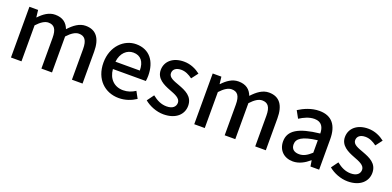

<svg xmlns="http://www.w3.org/2000/svg" viewBox="-4 -1254 3992 1956"><g transform="rotate(20 1992.0 -275.5)"><path d="M87 0H201V-390C247 -440 288 -465 325 -465C388 -465 417 -427 417 -332V0H532V-390C578 -440 618 -465 656 -465C718 -465 748 -427 748 -332V0H863V-346C863 -486 809 -564 694 -564C625 -564 569 -521 515 -463C491 -526 445 -564 363 -564C295 -564 240 -523 193 -473H190L181 -550H87Z M1258 13C1330 13 1393 -11 1444 -45L1404 -118C1364 -92 1322 -77 1273 -77C1178 -77 1112 -140 1103 -245H1460C1463 -258 1465 -281 1465 -303C1465 -459 1387 -564 1241 -564C1112 -564 990 -453 990 -274C990 -93 1109 13 1258 13ZM1102 -324C1113 -421 1174 -474 1243 -474C1323 -474 1366 -419 1366 -324Z M1743 13C1879 13 1952 -62 1952 -154C1952 -258 1867 -292 1790 -321C1730 -343 1673 -361 1673 -408C1673 -446 1701 -476 1761 -476C1807 -476 1846 -456 1884 -428L1938 -499C1893 -534 1833 -564 1759 -564C1638 -564 1564 -495 1564 -403C1564 -310 1648 -271 1721 -243C1781 -220 1843 -198 1843 -148C1843 -106 1812 -74 1746 -74C1687 -74 1639 -98 1590 -137L1536 -63C1589 -19 1667 13 1743 13Z M2074 0H2188V-390C2234 -440 2275 -465 2312 -465C2375 -465 2404 -427 2404 -332V0H2519V-390C2565 -440 2605 -465 2643 -465C2705 -465 2735 -427 2735 -332V0H2850V-346C2850 -486 2796 -564 2681 -564C2612 -564 2556 -521 2502 -463C2478 -526 2432 -564 2350 -564C2282 -564 2227 -523 2180 -473H2177L2168 -550H2074Z M3146 13C3212 13 3271 -20 3321 -63H3324L3334 0H3428V-331C3428 -477 3365 -564 3228 -564C3140 -564 3063 -528 3006 -492L3049 -414C3096 -444 3150 -470 3208 -470C3289 -470 3312 -414 3313 -350C3084 -325 2984 -264 2984 -146C2984 -49 3051 13 3146 13ZM3181 -78C3132 -78 3095 -100 3095 -154C3095 -216 3150 -257 3313 -277V-142C3268 -101 3229 -78 3181 -78Z M3740 13C3876 13 3949 -62 3949 -154C3949 -258 3864 -292 3787 -321C3727 -343 3670 -361 3670 -408C3670 -446 3698 -476 3758 -476C3804 -476 3843 -456 3881 -428L3935 -499C3890 -534 3830 -564 3756 -564C3635 -564 3561 -495 3561 -403C3561 -310 3645 -271 3718 -243C3778 -220 3840 -198 3840 -148C3840 -106 3809 -74 3743 -74C3684 -74 3636 -98 3587 -137L3533 -63C3586 -19 3664 13 3740 13Z"/></g></svg>

Font: Genne Gothic Medium
Style: Regular
Weight: 500
Designer: Ryoko NISHIZUKA (kana & ideographs); Paul D. Hunt (Latin, Greek & Cyrillic); Wenlong ZHANG (bopomofo); Sandoll Communica
Foundry: Adobe Systems Incorporated
Version: Version 1.004;PS 1.004;hotconv 16.6.51;makeotf.lib2.5.65220